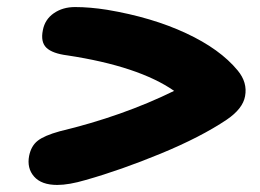

<svg xmlns="http://www.w3.org/2000/svg" viewBox="-20 -629 740 547"><path d="M143.1 -102.1Q98.1 -102.1 77.1 -126Q56.2 -149.9 63 -185.1Q68.8 -213.4 87.4 -228Q106 -242.7 149.9 -254.9Q329.1 -297.9 476.1 -370.1Q375 -440.4 171.9 -471.2Q129.4 -476.6 112.3 -492.9Q95.2 -509.3 102.1 -543Q107.9 -573.7 133.3 -591.3Q158.7 -608.9 193.8 -608.9Q235.8 -608.9 285.2 -601.1Q413.1 -579.6 510 -534.4Q606.9 -489.3 657.2 -428.2Q685.5 -394 678.2 -355Q671.9 -319.3 626 -288.1Q551.8 -238.3 438 -191.4Q324.2 -144.5 224.1 -116.2Q176.3 -102.1 143.1 -102.1Z"/></svg>

Font: Shantell Sans Irregular Bouncy
Style: Bold Italic
Weight: 700
Italic angle: -11.31°
Designer: Stephen Nixon, Anya Danilova, Shantell Martin
Foundry: Arrow Type
Version: Version 1.006;[9816181b4]